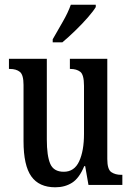

<svg xmlns="http://www.w3.org/2000/svg" viewBox="-20 -786 561 816"><path d="M215 10Q146 10 113 -36.5Q80 -83 80 -186V-425Q80 -468 64.5 -480.5Q49 -493 22 -493H18V-536H179V-193Q179 -124 193.5 -90Q208 -56 251 -56Q296 -56 316.5 -100.5Q337 -145 337 -217V-421Q337 -469 321 -481Q305 -493 280 -493H277V-536H436V-110Q436 -66 453 -54.5Q470 -43 495 -43H500V0H356L342 -80H338Q317 -29 286.5 -9.5Q256 10 215 10ZM204 -619Q225 -656 247 -694Q269 -732 281 -766H387V-756Q377 -739 353 -711.5Q329 -684 299.5 -655.5Q270 -627 245 -606H204Z"/></svg>

Font: Noto Serif Myanmar ExtraCondensed Medium
Style: Regular
Weight: 500
Width: 2
Designer: Ben Mitchell and the Monotype Design Team
Foundry: Monotype Imaging Inc.
Version: Version 2.106; ttfautohint (v1.8.4.7-5d5b)